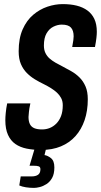

<svg xmlns="http://www.w3.org/2000/svg" viewBox="-20 -719 492 936"><path d="M181 12Q142 12 110 5.5Q78 -1 55 -17Q32 -33 19 -61.5Q6 -90 6 -133Q6 -147 8 -168.5Q10 -190 15 -215H128Q122 -187 121 -173Q120 -159 119 -149Q119 -127 126 -113.5Q133 -100 147.5 -94Q162 -88 185 -88Q205 -88 222.5 -95Q240 -102 254.5 -116.5Q269 -131 277.5 -153Q286 -175 286 -206Q286 -226 278 -241Q270 -256 257.5 -267.5Q245 -279 229 -289Q213 -299 195 -308Q172 -319 150.5 -332Q129 -345 111 -363Q93 -381 82 -406.5Q71 -432 71 -469Q71 -532 90.5 -576Q110 -620 142 -647Q174 -674 211.5 -686.5Q249 -699 286 -699Q324 -699 354 -691.5Q384 -684 406 -668Q428 -652 440 -626.5Q452 -601 452 -564Q452 -552 450 -534Q448 -516 443 -490H332Q336 -512 337.5 -523Q339 -534 339 -542Q339 -570 326 -584.5Q313 -599 281 -599Q261 -599 240.5 -589Q220 -579 207 -556.5Q194 -534 194 -497Q194 -476 201.5 -460.5Q209 -445 221.5 -434Q234 -423 250.5 -413.5Q267 -404 285 -395Q306 -384 328 -371.5Q350 -359 368 -341Q386 -323 397 -297.5Q408 -272 408 -235Q408 -179 392.5 -133.5Q377 -88 348 -55.5Q319 -23 277 -5.5Q235 12 181 12ZM146 197Q125 197 106 194Q87 191 74 185L81 141H134Q154 141 165.5 133Q177 125 177 106Q177 95 169 92Q161 89 145 89H124L158 -25H212L197 37Q212 39 228.5 52Q245 65 245 97Q245 129 234 148.5Q223 168 206.5 178.5Q190 189 173.5 193Q157 197 146 197Z"/></svg>

Font: Archivo ExtraCondensed SemiBold
Style: Italic
Weight: 600
Width: 2
Italic angle: -10°
Designer: Hector Gatti
Foundry: Omnibus-Type
Version: Version 2.001